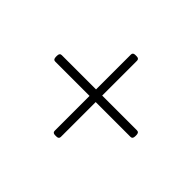

<svg xmlns="http://www.w3.org/2000/svg" viewBox="-108 -628 795 795"><g transform="rotate(-45 290.0 -230.5)"><path d="M287 2Q271 2 271 -10V-214H67Q55 -214 55 -228V-236Q55 -250 67 -250H271V-451Q271 -463 287 -463H293Q309 -463 309 -451V-250H513Q525 -250 525 -236V-228Q525 -214 513 -214H309V-10Q309 2 293 2Z"/></g></svg>

Font: Asap Semi Expanded Thin
Style: Regular
Weight: 100
Width: 6
Designer: Pablo Cosgaya
Foundry: Omnibus-Type
Version: Version 3.001; ttfautohint (v1.8.4.7-5d5b)